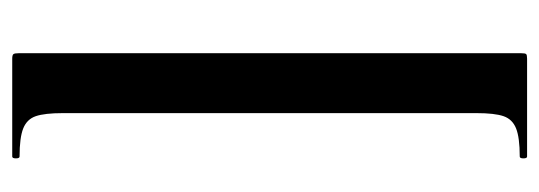

<svg xmlns="http://www.w3.org/2000/svg" viewBox="-304 -461 882 314"><g transform="rotate(90 137.0 -304.0)"><path d="M76 -725H236Q239 -725 239 -719Q239 -713 236 -713Q205 -713 190 -707Q175 -701 170 -686.5Q165 -672 165 -642V34Q165 64 170 78.5Q175 93 190 99Q205 105 236 105Q239 105 239 111Q239 117 236 117H76Q70 117 68.5 115Q67 113 67 106V-715Q67 -722 68.5 -723.5Q70 -725 76 -725Z"/></g></svg>

Font: Cormorant Infant
Style: Bold
Weight: 700
Designer: Christian Thalmann (Catharsis Fonts)
Foundry: Catharsis Fonts
Version: Version 4.000